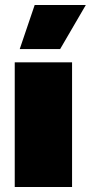

<svg xmlns="http://www.w3.org/2000/svg" viewBox="-20 -750 364 770"><path d="M119.1 -730H324.2L221.2 -553.2H59.1ZM269 -500V0H39.1V-500Z"/></svg>

Font: Work Sans Black
Style: Regular
Weight: 900
Designer: Wei Huang
Foundry: Wei Huang
Version: Version 2.012